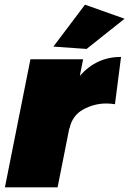

<svg xmlns="http://www.w3.org/2000/svg" viewBox="-20 -800 552 820"><path d="M350 -591 208 -601 343 -780 512 -720ZM226 0H1L110 -547H335L321 -476Q392 -557 497 -557L471 -355Q451 -358 434 -358Q382 -358 335.5 -332.5Q289 -307 277 -252H276Z"/></svg>

Font: Argentum Sans Black
Style: Italic
Weight: 900
Italic angle: -11°
Designer: Julieta Ulanovsky (font), Cristiano Sobral (main changes and remaster)
Foundry: Julieta Ulanovsky (font), Cristiano Sobral (main changes and remaster)
Version: Version 2.007;June 15, 2022;FontCreator 14.0.0.2814 64-bit; 